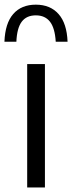

<svg xmlns="http://www.w3.org/2000/svg" viewBox="-50 -824 318 844"><path d="M69.5 0V-542.5H147.5V0ZM107.5 -803.5Q171 -803.5 207.5 -762.2Q244 -721 247 -640.5H195Q191.5 -700.5 169.8 -728.5Q148 -756.5 107.5 -756.5Q66.5 -756.5 45.5 -728.5Q24.5 -700.5 22 -640.5H-30.5Q-27.5 -721.5 8.2 -762.5Q44 -803.5 107.5 -803.5Z"/></svg>

Font: Encode Sans Semi Condensed
Style: Regular
Weight: 400
Width: 4
Designer: Multiple Designers
Foundry: Impallari Type
Version: Version 2.000